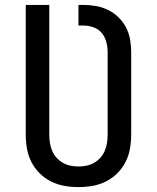

<svg xmlns="http://www.w3.org/2000/svg" viewBox="-20 -755 640 783"><path d="M300 8Q271 8 242.5 3Q214 -2 188 -15Q162 -28 141.5 -48.5Q121 -69 108 -94.5Q95 -120 90 -148.5Q85 -177 85 -206V-735H181V-206Q181 -190 183.5 -173Q186 -156 192.5 -140.5Q199 -125 210 -112.5Q221 -100 235.5 -91.5Q250 -83 266.5 -79.5Q283 -76 300 -76Q317 -76 333.5 -79.5Q350 -83 364.5 -91.5Q379 -100 390 -112.5Q401 -125 407.5 -140.5Q414 -156 416.5 -173Q419 -190 419 -206V-542Q419 -563 413.5 -584Q408 -605 394.5 -621Q381 -637 360.5 -644Q340 -651 319 -651H300V-735H319Q345 -735 371 -730.5Q397 -726 420.5 -714.5Q444 -703 463 -684.5Q482 -666 494 -643Q506 -620 510.5 -594Q515 -568 515 -542V-206Q515 -177 510 -148.5Q505 -120 492 -94.5Q479 -69 458.5 -48.5Q438 -28 412 -15Q386 -2 357.5 3Q329 8 300 8Z"/></svg>

Font: Iosevka Medium Extended
Style: Regular
Weight: 500
Width: 7
Monospace: yes
Designer: Belleve Invis
Foundry: Belleve Invis
Version: Version 32.5.0; ttfautohint (v1.8.4)